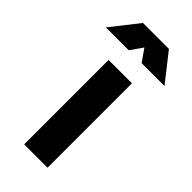

<svg xmlns="http://www.w3.org/2000/svg" viewBox="-290 -770 817 817"><g transform="rotate(45 118.5 -361.5)"><path d="M47.9 0H188.5V-507.8H47.9ZM156.9 -597.7H294.5L196.2 -722.7H69.4ZM79.4 -597.7 166.9 -722.7H40.1L-58.2 -597.7Z"/></g></svg>

Font: Giphurs SC
Style: Regular
Weight: 400
Version: Version 0.920